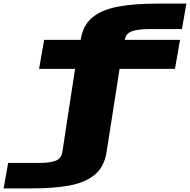

<svg xmlns="http://www.w3.org/2000/svg" viewBox="-200 -806 1048 1059"><path d="M-180 233 -155 92.5H24.5Q73.5 92.5 105.2 81.2Q137 70 143.5 35L214 -426H15.5L43.5 -586H244.5L246 -592.5Q259.5 -670.5 312.5 -712.2Q365.5 -754 454.2 -770Q543 -786 665 -786H828L803.5 -645.5H619.5Q565 -645.5 530.5 -634.5Q496 -623.5 489 -590L488 -586H793L765 -426H459.5L387 37.5Q373.5 116 321.8 158.5Q270 201 183.8 217Q97.5 233 -21 233Z"/></svg>

Font: Anybody UltraExpanded ExtraBold
Style: Regular
Weight: 800
Width: 9
Designer: Tyler Finck
Foundry: Etcetera Type Company
Version: Version 1.010; ttfautohint (v1.8.3) -l 8 -r 50 -G 200 -x 14 